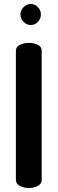

<svg xmlns="http://www.w3.org/2000/svg" viewBox="-20 -947 291 967"><path d="M125 0Q101 0 80.5 -10.5Q60 -21 60 -41V-691Q60 -712 80.5 -721.5Q101 -731 125 -731Q150 -731 170 -721.5Q190 -712 190 -691V-41Q190 -21 170 -10.5Q150 0 125 0ZM135 -821Q114 -821 98.5 -837Q83 -853 83 -874Q83 -895 98.5 -911Q114 -927 135 -927Q156 -927 171 -911Q186 -895 186 -874Q186 -853 171 -837Q156 -821 135 -821Z"/></svg>

Font: Dosis ExtraLight
Style: Bold
Weight: 700
Version: Version 3.001; ttfautohint (v1.8.2)